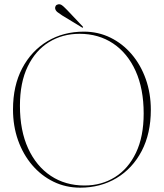

<svg xmlns="http://www.w3.org/2000/svg" viewBox="-20 -856 756 886"><path d="M367 -710Q433 -710 489.2 -682.5Q545.5 -655 587.5 -605.8Q629.5 -556.5 652.8 -490.8Q676 -425 676 -349Q676 -240 633.8 -159.2Q591.5 -78.5 517.8 -34.2Q444 10 350 10Q283.5 10 227 -17.5Q170.5 -45 128.5 -94.2Q86.5 -143.5 63.2 -209Q40 -274.5 40 -351Q40 -460.5 82.5 -541Q125 -621.5 198.8 -665.8Q272.5 -710 367 -710ZM643 -332Q643 -446 605.8 -528.5Q568.5 -611 501.8 -655.5Q435 -700 347 -700Q268 -700 205.8 -661.5Q143.5 -623 107.8 -549Q72 -475 72 -368Q72 -253.5 109.8 -171.2Q147.5 -89 214.5 -44.5Q281.5 0 370 0Q448.5 0 510.2 -38.5Q572 -77 607.5 -151.2Q643 -225.5 643 -332ZM290.5 -809 361.5 -734Q364.5 -731 363 -729Q361.5 -727 358 -729.5L266.5 -785Q254 -793 245.2 -800Q236.5 -807 234.5 -816.5Q233.5 -823 237 -828.8Q240.5 -834.5 248.5 -836Q258.5 -838 268 -830.2Q277.5 -822.5 290.5 -809Z"/></svg>

Font: Fraunces 144pt Thin
Style: Regular
Weight: 100
Version: Version 1.000;[f99f86859]